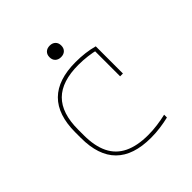

<svg xmlns="http://www.w3.org/2000/svg" viewBox="-185 -820 969 969"><g transform="rotate(-45 300.0 -335.5)"><path d="M347 10Q96 10 96 -240V-280Q96 -530 348 -530Q418 -530 476 -514V-320H456V-508L471 -495Q445 -502 412.5 -506Q380 -510 348 -510Q230 -510 173 -453.5Q116 -397 116 -280V-240Q116 -162 141 -111Q166 -60 217.5 -35Q269 -10 347 -10Q380 -10 413 -14.5Q446 -19 476 -26V-6Q447 1 414 5.5Q381 10 347 10ZM314 -599Q295 -599 283.5 -610Q272 -621 272 -640Q272 -659 283.5 -670Q295 -681 314 -681Q333 -681 344.5 -670Q356 -659 356 -640Q356 -621 344.5 -610Q333 -599 314 -599Z"/></g></svg>

Font: M PLUS Code Latin Expanded Thin
Style: Regular
Weight: 250
Width: 7
Designer: Coji Morishita
Foundry: UNDERFOREST DESIGN
Version: Version 1.002; ttfautohint (v1.8.3)